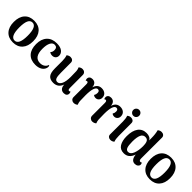

<svg xmlns="http://www.w3.org/2000/svg" viewBox="294 -2069 3420 3420"><g transform="rotate(45 2004.5 -359.0)"><path d="M35 -257Q35 -386 99.5 -458Q164 -530 280 -530Q395 -530 459.5 -458Q524 -386 524 -257Q524 -129 459.5 -57.5Q395 14 280 14Q165 14 100 -57.5Q35 -129 35 -257ZM385 -257Q385 -485 280 -485Q226 -485 200 -428Q174 -371 174 -257Q174 -144 200 -87.5Q226 -31 280 -31Q385 -31 385 -257Z M595 -259Q595 -386 661.5 -458Q728 -530 850 -530Q939 -530 986 -493.5Q1033 -457 1033 -402Q1033 -362 1008 -338Q983 -314 943 -314Q923 -314 904.5 -320Q886 -326 875 -338Q904 -361 904 -413Q904 -485 839 -485Q790 -485 762 -431Q734 -377 734 -279Q734 -67 885 -67Q937 -67 973.5 -92.5Q1010 -118 1021 -159Q1038 -152 1038 -126Q1038 -113 1034 -98Q1019 -45 969 -15.5Q919 14 846 14Q726 14 660.5 -57Q595 -128 595 -259Z M1639 -54Q1639 -23 1618.5 -5Q1598 13 1560 13Q1515 13 1488.5 -16Q1462 -45 1460 -103Q1418 15 1297 15Q1215 15 1177 -32Q1139 -79 1139 -188V-374Q1139 -450 1120 -501Q1155 -530 1194 -530Q1227 -530 1247.5 -512Q1268 -494 1268 -462L1269 -208Q1269 -122 1284 -84Q1299 -46 1340 -46Q1388 -46 1417 -106Q1446 -166 1446 -280Q1446 -390 1443 -427.5Q1440 -465 1424 -502Q1435 -512 1454.5 -521Q1474 -530 1498 -530Q1530 -530 1551.5 -510Q1573 -490 1573 -456L1574 -135Q1574 -107 1580 -95Q1586 -83 1600 -83Q1617 -83 1626 -94Q1639 -75 1639 -54Z M2107 -416Q2107 -378 2084 -353Q2061 -328 2026 -327Q1986 -327 1967 -348Q1978 -366 1982 -381Q1986 -396 1986 -416Q1986 -442 1975 -455.5Q1964 -469 1942 -469Q1905 -469 1884 -410.5Q1863 -352 1863 -236Q1863 -129 1866 -91.5Q1869 -54 1884 -18Q1873 -7 1854 1.5Q1835 10 1810 11Q1779 11 1757 -9Q1735 -29 1735 -63V-380Q1735 -408 1728.5 -420.5Q1722 -433 1708 -433Q1689 -433 1682 -421Q1670 -441 1670 -462Q1670 -492 1690.5 -510.5Q1711 -529 1748 -529Q1792 -529 1818 -502Q1844 -475 1848 -421Q1882 -530 1979 -530Q2036 -530 2071.5 -499.5Q2107 -469 2107 -416Z M2575 -416Q2575 -378 2552 -353Q2529 -328 2494 -327Q2454 -327 2435 -348Q2446 -366 2450 -381Q2454 -396 2454 -416Q2454 -442 2443 -455.5Q2432 -469 2410 -469Q2373 -469 2352 -410.5Q2331 -352 2331 -236Q2331 -129 2334 -91.5Q2337 -54 2352 -18Q2341 -7 2322 1.5Q2303 10 2278 11Q2247 11 2225 -9Q2203 -29 2203 -63V-380Q2203 -408 2196.5 -420.5Q2190 -433 2176 -433Q2157 -433 2150 -421Q2138 -441 2138 -462Q2138 -492 2158.5 -510.5Q2179 -529 2216 -529Q2260 -529 2286 -502Q2312 -475 2316 -421Q2350 -530 2447 -530Q2504 -530 2539.5 -499.5Q2575 -469 2575 -416Z M2649 -653Q2649 -685 2671 -706.5Q2693 -728 2724 -728Q2755 -728 2776 -706.5Q2797 -685 2797 -653Q2797 -622 2776 -600.5Q2755 -579 2724 -579Q2693 -579 2671 -600.5Q2649 -622 2649 -653ZM2812 -15Q2780 14 2737 14Q2706 14 2685.5 -4Q2665 -22 2665 -53V-375Q2665 -451 2646 -502Q2677 -530 2718 -530Q2751 -530 2771.5 -512.5Q2792 -495 2792 -463L2793 -141Q2793 -62 2812 -15Z M3432 -58Q3432 -29 3407.5 -10Q3383 9 3347 9Q3300 9 3274 -25Q3248 -59 3242 -122Q3197 14 3074 14Q2982 14 2939 -55Q2896 -124 2896 -239Q2896 -378 2951.5 -454Q3007 -530 3110 -530Q3156 -530 3187.5 -514Q3219 -498 3233 -468V-522Q3233 -631 3212 -704Q3244 -733 3286 -733Q3318 -733 3339 -714.5Q3360 -696 3360 -665L3359 -139Q3359 -87 3393 -87Q3412 -87 3419 -99Q3432 -79 3432 -58ZM3230 -321Q3230 -387 3212 -426Q3194 -465 3142 -465Q3086 -465 3060.5 -408.5Q3035 -352 3035 -242Q3035 -147 3052 -102Q3069 -57 3112 -57Q3170 -57 3200 -134.5Q3230 -212 3230 -321Z M3484 -257Q3484 -386 3548.5 -458Q3613 -530 3729 -530Q3844 -530 3908.5 -458Q3973 -386 3973 -257Q3973 -129 3908.5 -57.5Q3844 14 3729 14Q3614 14 3549 -57.5Q3484 -129 3484 -257ZM3834 -257Q3834 -485 3729 -485Q3675 -485 3649 -428Q3623 -371 3623 -257Q3623 -144 3649 -87.5Q3675 -31 3729 -31Q3834 -31 3834 -257Z"/></g></svg>

Font: Arima Madurai Black
Style: Regular
Weight: 900
Designer: Joana Correia and Natanael Gama
Foundry: NDISCOVER
Version: Version 1.019